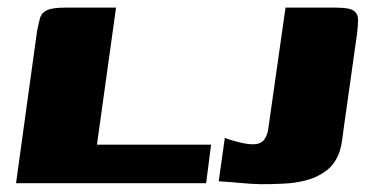

<svg xmlns="http://www.w3.org/2000/svg" viewBox="-20 -480 973 503"><path d="M284 -460 234 -101H533L520 0H22L77 -398Q81 -419 85 -433Q89 -447 103.5 -453.5Q118 -460 150 -460ZM881 -148Q879 -132 876.5 -114Q874 -96 870 -84Q859 -51 835 -33Q811 -15 781.5 -7.5Q752 0 724 1Q689 3 663 2.5Q637 2 612 -0.5Q587 -3 553 -5L569 -119Q580 -114 603.5 -108Q627 -102 642 -102Q663 -102 672 -114Q681 -126 683 -144L728 -460H861Q895 -460 906.5 -452Q918 -444 918 -428Q918 -412 915 -389Z"/></svg>

Font: Genos Thin ExtraBold
Style: Italic
Weight: 800
Italic angle: -8°
Version: Version 1.010